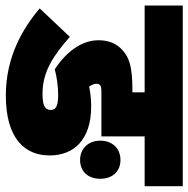

<svg xmlns="http://www.w3.org/2000/svg" viewBox="-14 -648 662 675"><g transform="rotate(90 317.5 -311.0)"><path d="M314 -184C355 -184 367 -175 367 -158C367 -137 351 -129 309 -129C232 -129 175 -168 110 -225L10 -119C81 -59 181 0 316 0C468 0 527 -67 527 -154C527 -237 474 -300 355 -300C326 -300 307 -297 285 -293C279 -302 275 -309 275 -319C275 -324 276 -328 279 -330C283 -335 289 -336 305 -336H460V-488H635V-622H0V-488H305V-445H296C214 -445 182 -433 158 -411C133 -390 122 -360 122 -326C122 -262 168 -209 224 -172C250 -179 284 -184 314 -184ZM475 -332C475 -290 503 -261 543 -261C584 -261 609 -290 609 -332C609 -373 585 -403 543 -403C501 -403 475 -373 475 -332Z"/></g></svg>

Font: Noto Sans Devanagari UI Condensed Black
Style: Regular
Weight: 900
Width: 3
Designer: Jelle Bosma - Monotype Design Team
Foundry: Monotype Imaging Inc.
Version: Version 2.004